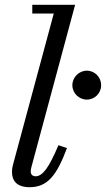

<svg xmlns="http://www.w3.org/2000/svg" viewBox="-20 -770 442 800"><path d="M259 -153 223.5 -165C185 -74 158.5 -35.5 128 -35.5C115.5 -35.5 108 -44 108 -54.5C108 -59.5 109 -66.5 110.5 -72.5L293 -750H114.5V-713.5H204L34.5 -85C32 -76 30 -66.5 30 -53C30 -15.5 51.5 10 103.5 10C177.5 10 216 -38 259 -153ZM281.5 -415C281.5 -382 309 -355 342 -355C375 -355 401.5 -382 401.5 -415C401.5 -448 375 -475.5 342 -475.5C309 -475.5 281.5 -448 281.5 -415Z"/></svg>

Font: Bodoni* 06pt
Style: Italic
Weight: 400
Italic angle: -13°
Version: Version 2.3